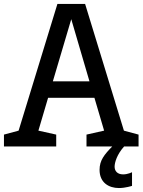

<svg xmlns="http://www.w3.org/2000/svg" viewBox="-28 -740 720 970"><path d="M66 -80 -8 -60V0H256V-60L166 -80L215 -246H449L498 -80L409 -60V0H539C499 41 475 70 475 118C475 183 522 210 573 210C606 210 639 199 639 199V130C639 130 618 141 594 141C564 141 551 123 551 102C551 81 563 40 599 0H672V-60L598 -80L402 -720H262ZM332 -643 424 -329H239Z"/></svg>

Font: Hermeneus One
Style: Regular
Weight: 400
Designer: Rodrigo Fuenzalida, Pablo Impallari
Foundry: Pablo Impallari, Rodrigo Fuenzalida
Version: Version 1.002